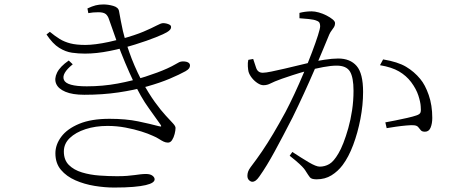

<svg xmlns="http://www.w3.org/2000/svg" viewBox="-20 -802 2040 863"><path d="M204 -659 189 -647Q217 -605 246 -587Q275 -569 304 -565Q333 -561 362 -561Q414 -561 473.5 -573Q533 -585 587.5 -602Q642 -619 680.5 -634.5Q719 -650 730 -657Q740 -663 744.5 -668.5Q749 -674 749 -680Q749 -687 743 -690.5Q737 -694 729 -696Q721 -698 713 -698Q704 -698 683.5 -687Q663 -676 625.5 -660Q588 -644 526 -627Q499 -620 469 -613.5Q439 -607 411.5 -603.5Q384 -600 364 -600Q323 -600 296 -607Q269 -614 248 -627Q227 -640 204 -659ZM307 -513 289 -530Q250 -503 236.5 -475.5Q223 -448 232.5 -425.5Q242 -403 274 -389.5Q306 -376 359 -376Q441 -376 512 -386.5Q583 -397 641.5 -413.5Q700 -430 743.5 -448.5Q787 -467 814 -482Q826 -489 830 -495Q834 -501 834 -508Q834 -514 830 -518Q826 -522 819 -524Q812 -526 802 -526Q793 -526 785.5 -522.5Q778 -519 766.5 -512Q755 -505 731 -494Q691 -476 633.5 -457.5Q576 -439 509 -426.5Q442 -414 370 -414Q280 -414 267.5 -442.5Q255 -471 307 -513ZM472 -268Q390 -268 336 -245.5Q282 -223 255.5 -187.5Q229 -152 229 -113Q229 -68 254 -38.5Q279 -9 319 8.5Q359 26 405 33.5Q451 41 493 41Q544 41 579 38Q614 35 635 30Q656 25 665.5 18.5Q675 12 675 4Q675 -5 665 -12.5Q655 -20 636 -20Q624 -20 611.5 -18.5Q599 -17 584.5 -15Q570 -13 551 -11.5Q532 -10 506 -10Q468 -10 426.5 -13Q385 -16 348.5 -27Q312 -38 289.5 -60.5Q267 -83 267 -121Q267 -156 293.5 -181.5Q320 -207 364.5 -221.5Q409 -236 463 -236Q505 -236 544.5 -228.5Q584 -221 615.5 -211Q647 -201 666 -192Q683 -185 694.5 -177.5Q706 -170 715.5 -165.5Q725 -161 735 -161Q746 -161 753.5 -172.5Q761 -184 765 -200Q769 -216 769 -227Q769 -235 757.5 -247.5Q746 -260 725 -282.5Q704 -305 676 -343.5Q648 -382 615 -443Q598 -476 584.5 -507.5Q571 -539 561.5 -566.5Q552 -594 545 -615Q538 -639 532.5 -662.5Q527 -686 523 -708.5Q519 -731 515 -752Q512 -769 489 -775.5Q466 -782 445 -782Q426 -782 410 -778Q394 -774 373 -764L377 -743Q388 -745 398.5 -746Q409 -747 422 -747Q445 -747 455 -739Q465 -731 470 -715Q488 -662 506 -613Q524 -564 542.5 -520Q561 -476 580 -436Q613 -365 649 -315.5Q685 -266 700 -244Q705 -237 704.5 -234.5Q704 -232 693 -235Q656 -245 601 -256.5Q546 -268 472 -268Z M1294 -119Q1335 -92 1368 -72.5Q1401 -53 1417 -53Q1440 -53 1460 -64.5Q1480 -76 1501 -112Q1512 -130 1523.5 -159.5Q1535 -189 1545.5 -226Q1556 -263 1562.5 -306Q1569 -349 1569 -394Q1569 -454 1553 -480.5Q1537 -507 1493 -507Q1468 -507 1433 -500.5Q1398 -494 1361.5 -484Q1325 -474 1294.5 -464Q1264 -454 1247 -448Q1211 -435 1196 -427Q1181 -419 1164 -419Q1152 -419 1137.5 -428.5Q1123 -438 1112 -452Q1101 -466 1097 -480Q1095 -488 1094 -504Q1093 -520 1096 -533L1118 -537Q1124 -518 1131.5 -496.5Q1139 -475 1161 -475Q1174 -475 1200.5 -480.5Q1227 -486 1259.5 -493.5Q1292 -501 1324.5 -509Q1357 -517 1383 -523Q1403 -528 1438.5 -533.5Q1474 -539 1500 -539Q1554 -539 1583 -505.5Q1612 -472 1612 -389Q1612 -330 1600 -267.5Q1588 -205 1567.5 -150.5Q1547 -96 1520 -60Q1499 -32 1470 -14Q1441 4 1403 4Q1380 4 1373 -5Q1366 -14 1356 -30Q1352 -37 1346 -44.5Q1340 -52 1325.5 -65.5Q1311 -79 1282 -102ZM1326 -720V-744Q1337 -747 1351 -749Q1365 -751 1381 -751Q1395 -751 1413 -746Q1431 -741 1447.5 -732.5Q1464 -724 1475 -715Q1486 -706 1486 -698Q1486 -688 1481.5 -680.5Q1477 -673 1471 -665.5Q1465 -658 1460 -647Q1449 -621 1432 -579.5Q1415 -538 1393 -487Q1371 -436 1346 -381.5Q1321 -327 1295 -274Q1273 -231 1253 -193Q1233 -155 1215 -122Q1197 -89 1180 -61Q1163 -33 1146 -9Q1137 4 1129.5 9.5Q1122 15 1114 15Q1107 15 1099.5 8Q1092 1 1092 -12Q1092 -21 1095 -30Q1098 -39 1106 -50Q1135 -88 1159 -123.5Q1183 -159 1208 -201Q1233 -243 1263 -298Q1282 -334 1303.5 -380Q1325 -426 1345.5 -475Q1366 -524 1382.5 -567.5Q1399 -611 1409 -642.5Q1419 -674 1419 -684Q1419 -692 1416.5 -698.5Q1414 -705 1403 -709Q1392 -714 1367.5 -716.5Q1343 -719 1326 -720ZM1688 -509 1702 -535Q1768 -524 1805 -502Q1842 -480 1869 -447Q1891 -421 1907 -375Q1923 -329 1923 -272Q1923 -247 1915.5 -228.5Q1908 -210 1890 -210Q1877 -210 1871.5 -216.5Q1866 -223 1860 -230.5Q1854 -238 1840 -239Q1830 -240 1807 -238Q1784 -236 1759.5 -232.5Q1735 -229 1718 -226L1712 -252Q1729 -255 1756.5 -260.5Q1784 -266 1810.5 -272Q1837 -278 1851 -283Q1867 -288 1870 -296.5Q1873 -305 1871 -324Q1870 -343 1860.5 -372.5Q1851 -402 1828 -433Q1806 -462 1773.5 -481Q1741 -500 1688 -509Z"/></svg>

Font: Noto Serif JP
Style: Regular
Weight: 200
Designer: Ryoko NISHIZUKA 西塚涼子 (kana & ideographs); Frank Grießhammer (Latin, Greek & Cyrillic); Wenlong ZHANG 张文龙 (bopomofo); San
Foundry: Adobe
Version: Version 2.001;hotconv 1.1.0;makeotfexe 2.6.0